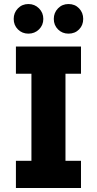

<svg xmlns="http://www.w3.org/2000/svg" viewBox="-20 -933 481 953"><path d="M59 0V-135H136V-567H59V-702H382V-567H305V-135H382V0ZM121 -766Q90 -766 69 -787Q48 -808 48 -839Q48 -870 69 -891.5Q90 -913 121 -913Q152 -913 173.5 -891.5Q195 -870 195 -839Q195 -808 173.5 -787Q152 -766 121 -766ZM320 -766Q289 -766 268 -787Q247 -808 247 -839Q247 -870 268 -891.5Q289 -913 320 -913Q352 -913 372.5 -891.5Q393 -870 393 -839Q393 -808 372.5 -787Q352 -766 320 -766Z"/></svg>

Font: Parkinsans Light
Style: Bold
Weight: 700
Version: Version 1.000